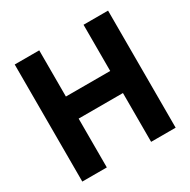

<svg xmlns="http://www.w3.org/2000/svg" viewBox="-165 -896 1041 1051"><g transform="rotate(-30 356.0 -370.0)"><path d="M61 0V-740H216V-448H496V-740H651V0H496V-308.5H216V0Z"/></g></svg>

Font: Encode Sans SemiCondensed
Style: Bold
Weight: 700
Width: 4
Designer: Multiple Designers
Foundry: Impallari Type
Version: Version 3.002